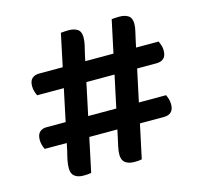

<svg xmlns="http://www.w3.org/2000/svg" viewBox="-93 -718 872 825"><g transform="rotate(-15 343.0 -305.0)"><path d="M580 -149H49Q45 -156 41.5 -167.5Q38 -179 38 -191Q38 -215 49.5 -226Q61 -237 80 -237H612Q616 -229 619.5 -218Q623 -207 623 -194Q623 -171 611.5 -160Q600 -149 580 -149ZM608 -380H77Q73 -388 69.5 -399Q66 -410 66 -423Q66 -447 78 -457.5Q90 -468 109 -468H641Q644 -461 648 -450Q652 -439 652 -426Q652 -402 640.5 -391Q629 -380 608 -380ZM321 -498 215 2Q206 4 197.5 4.5Q189 5 180 5Q156 5 141.5 -6Q127 -17 127 -42Q127 -58 131 -78Q135 -98 139 -112L245 -613Q254 -614 263 -614.5Q272 -615 280 -615Q304 -615 319 -605Q334 -595 334 -569Q334 -553 329.5 -533.5Q325 -514 321 -498ZM547 -498 440 2Q432 4 423.5 4.5Q415 5 406 5Q382 5 367 -6Q352 -17 352 -42Q352 -58 356.5 -78Q361 -98 364 -112L471 -613Q479 -614 488.5 -614.5Q498 -615 505 -615Q530 -615 545 -605Q560 -595 560 -569Q560 -553 555 -533.5Q550 -514 547 -498Z"/></g></svg>

Font: BalooTamma2SemiBold
Style: Regular
Weight: 600
Designer: Divya Kowshik, Shuchita Grover and Ek Type
Foundry: Ek Type
Version: Version 1.700